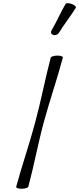

<svg xmlns="http://www.w3.org/2000/svg" viewBox="-20 -1156 490 1188"><path d="M344 -952C376 -1005 417 -1055 449 -1108C453 -1114 442 -1125 425 -1131C407 -1138 390 -1138 386 -1132C354 -1078 331 -1022 299 -968C292 -957 296 -945 308 -940C321 -935 336 -941 344 -952ZM294 -800C259 -667 234 -533 198 -400C163 -267 116 -133 80 0C78 6 93 12 114 12C134 12 153 6 155 0C191 -133 215 -267 251 -400C287 -533 334 -667 369 -800C371 -806 356 -812 336 -812C315 -812 296 -806 294 -800Z"/></svg>

Font: Nupuram Light Oblique
Style: Regular
Weight: 300
Designer: Santhosh Thottingal (santhosh.thottingal@gmail.com)
Foundry: SMC
Version: Version 1.000